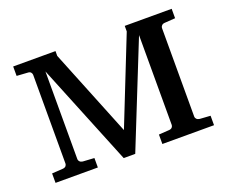

<svg xmlns="http://www.w3.org/2000/svg" viewBox="-87 -614 882 747"><g transform="rotate(-20 354.5 -241.0)"><path d="M683.1 0H469.2V-39.1L513.2 -42Q521.5 -43 525.1 -47.6Q528.8 -52.2 528.8 -57.1V-429.2L356.9 0H309.1L138.2 -420.9V-57.1Q138.2 -52.2 142.6 -47.6Q147 -43 154.8 -42L202.1 -39.1V0H26.9V-39.1L73.2 -42Q81.5 -43 85.2 -47.6Q88.9 -52.2 88.9 -57.1V-424.8Q88.9 -429.7 85.2 -434.6Q81.5 -439.5 73.2 -439.9L26.9 -442.9V-481.9H202.1V-461.9L347.2 -102.1L488.8 -459V-481.9H683.1V-442.9L639.2 -439.9Q630.9 -439.5 626.5 -434.6Q622.1 -429.7 622.1 -424.8V-57.1Q622.1 -52.2 626.5 -47.6Q630.9 -43 639.2 -42L683.1 -39.1Z"/></g></svg>

Font: Charis
Style: Regular
Weight: 400
Designer: Walt Agee, Miriam Martin, Annie Olsen, Victor Gaultney, Lorna Priest, Alan Ward, Bob Hallissy, Martin Hosken, Sharon Cor
Foundry: SIL Global
Version: Version 7.000